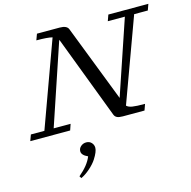

<svg xmlns="http://www.w3.org/2000/svg" viewBox="-168 -797 1242 1247"><g transform="rotate(-15 453.0 -173.0)"><path d="M-32.7 0 -17.6 -41H73.2L281.7 -613.8Q250.5 -622.1 174.8 -622.1L189.9 -663.1H342.8Q390.6 -663.1 400.9 -636.2L600.6 -121.1L770 -622.1H655.3L669.9 -663.1H939L924.3 -622.1H832.5L627.4 -62Q639.2 -49.8 665 -45.4Q690.9 -41 750 -41L735.4 0H589.4Q564.5 0 551.3 -6.3Q538.1 -12.7 532.7 -26.9L322.8 -579.6Q320.8 -584.5 319.3 -586.9L135.7 -41H249.5L235.4 0ZM225.6 317.4 216.8 303.2Q283.7 247.1 304.7 192.4Q263.7 174.3 263.7 147.9Q263.7 128.4 279.3 115Q294.9 101.6 315.9 101.6Q337.4 101.6 350.8 116Q364.3 130.4 364.3 150.4Q364.3 176.3 335 222.2Q317.4 249.5 286.1 276.9Q254.9 304.2 225.6 317.4Z"/></g></svg>

Font: Elstob 6pt
Style: Italic
Weight: 400
Italic angle: -20°
Designer: Peter S. Baker
Version: Version 1.015